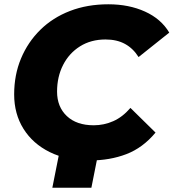

<svg xmlns="http://www.w3.org/2000/svg" viewBox="-20 -734 809 895"><path d="M398 14Q291 14 212 -25Q133 -64 89.5 -133.5Q46 -203 46 -294Q46 -385 78 -461.5Q110 -538 168 -595Q226 -652 306.5 -683Q387 -714 485 -714Q581 -714 656 -680Q731 -646 769 -582L626 -468Q601 -508 563 -529Q525 -550 472 -550Q404 -550 353 -518Q302 -486 274 -431Q246 -376 246 -307Q246 -236 291.5 -193Q337 -150 417 -150Q464 -150 507.5 -169Q551 -188 588 -231L705 -116Q646 -45 569 -15.5Q492 14 398 14ZM441 -35 406 141H224L259 -35Z"/></svg>

Font: Montserrat ExtraBold
Style: Italic
Weight: 800
Italic angle: -11.3°
Designer: Julieta Ulanovsky
Foundry: Julieta Ulanovsky
Version: Version 9.000; ttfautohint (v1.8.4.7-5d5b)